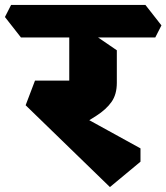

<svg xmlns="http://www.w3.org/2000/svg" viewBox="-85 -690 675 779"><path d="M361 69 19 -263 57 -363H216L187 -252L485 -88V-34ZM208 -159 86 -271Q113 -285 138 -298.5Q163 -312 179.5 -327.5Q196 -343 196 -361V-599L269 -568L389 -486V-354Q389 -307 367.5 -276.5Q346 -246 305.5 -220Q265 -194 208 -159ZM0 -538 -65 -621 -40 -670H505L570 -587L545 -538Z"/></svg>

Font: Eczar ExtraBold
Style: Regular
Weight: 800
Designer: Vaibhav Singh
Foundry: Rosetta Type Foundry
Version: Version 2.000